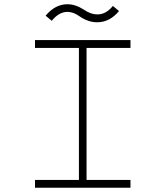

<svg xmlns="http://www.w3.org/2000/svg" viewBox="-20 -885 780 905"><path d="M352 -37V-659H145V-696H595V-659H388V-37H595V0H145V-37ZM541 -833Q497 -780 438 -780Q396 -780 355 -808Q326 -829 298 -829Q258 -829 224 -787L195 -811Q240 -865 298 -865Q336 -865 376 -839Q408 -817 439 -817Q480 -817 512 -857Z"/></svg>

Font: Major Mono Display
Style: Regular
Weight: 400
Designer: Emre Parlak
Foundry: Emre Parlak
Version: Version 2.000; ttfautohint (v1.8) -l 8 -r 50 -G 200 -x 14 -D